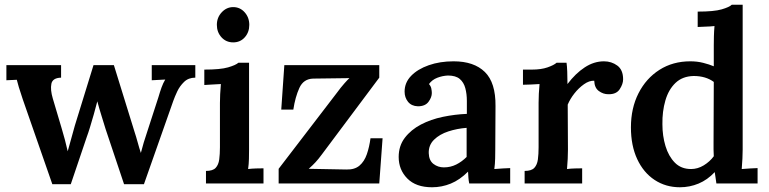

<svg xmlns="http://www.w3.org/2000/svg" viewBox="-20 -775 3247 811"><path d="M201 3 76 -356Q64 -392 59.5 -407Q55 -422 51 -438L7 -436V-500H238V-447Q202 -446 197 -421Q192 -396 203 -359L241 -231Q255 -185 266 -136Q273 -159 279.5 -184.5Q286 -210 296 -244L375 -500H461L548 -219Q555 -198 561.5 -174Q568 -150 575 -129Q580 -149 587 -172.5Q594 -196 601 -216L649 -364Q656 -388 662.5 -406Q669 -424 678 -439L621 -436V-500H805V-447Q776 -447 757.5 -429Q739 -411 728.5 -388.5Q718 -366 712 -349L588 3H504L426 -230Q420 -250 409.5 -283.5Q399 -317 391 -347Q385 -323 376.5 -293Q368 -263 360 -237Q352 -211 347 -198L279 3Z M850 -53Q879 -53 891 -66Q903 -79 906 -101.5Q909 -124 909 -153V-340Q909 -357 910 -377.5Q911 -398 913 -420Q897 -419 876.5 -418Q856 -417 843 -416V-481Q911 -481 943.5 -490.5Q976 -500 987 -510H1032V-143Q1032 -126 1031.5 -104Q1031 -82 1028 -61Q1044 -63 1062 -63.5Q1080 -64 1093 -64V0H850ZM965 -596Q935 -596 915.5 -617.5Q896 -639 896 -670Q896 -701 916.5 -723Q937 -745 965 -745Q994 -745 1013.5 -723Q1033 -701 1033 -670Q1033 -639 1014 -617.5Q995 -596 965 -596Z M1157 0V-62L1403 -383Q1419 -405 1434.5 -422.5Q1450 -440 1456 -445L1303 -443Q1262 -442 1244.5 -403.5Q1227 -365 1219 -312H1168L1181 -500H1582V-447L1339 -122Q1325 -103 1312.5 -89.5Q1300 -76 1284 -62L1443 -59Q1478 -58 1498.5 -75.5Q1519 -93 1529.5 -123.5Q1540 -154 1545 -191H1596L1582 0Z M1962 0Q1959 -15 1958.5 -25.5Q1958 -36 1957 -50Q1922 -15 1884 0.5Q1846 16 1805 16Q1737 16 1700.5 -21Q1664 -58 1664 -112Q1664 -159 1690 -193Q1716 -227 1758 -249Q1800 -271 1851 -281.5Q1902 -292 1952 -294V-349Q1952 -378 1945.5 -402.5Q1939 -427 1922 -441.5Q1905 -456 1872 -456Q1849 -455 1827 -446.5Q1805 -438 1792 -420Q1800 -411 1802 -400.5Q1804 -390 1804 -382Q1804 -364 1790 -345Q1776 -326 1745 -326Q1718 -327 1703.5 -345Q1689 -363 1689 -388Q1689 -426 1716.5 -454.5Q1744 -483 1791 -499.5Q1838 -516 1896 -516Q1982 -516 2028 -471Q2074 -426 2073 -327Q2073 -274 2072.5 -234.5Q2072 -195 2072 -143Q2072 -128 2071.5 -105.5Q2071 -83 2068 -61Q2106 -64 2135 -65V0ZM1951 -235Q1911 -232 1874 -220Q1837 -208 1813.5 -185Q1790 -162 1791 -128Q1792 -97 1811 -82.5Q1830 -68 1855 -68Q1883 -68 1907 -80Q1931 -92 1951 -112Q1951 -122 1951 -133Q1951 -144 1951 -155Q1951 -169 1951 -190Q1951 -211 1951 -235Z M2196 -53Q2225 -53 2237 -66Q2249 -79 2252 -101.5Q2255 -124 2255 -153V-341Q2255 -359 2256 -379Q2257 -399 2259 -420Q2243 -419 2222.5 -418Q2202 -417 2189 -417V-481H2226Q2266 -481 2293 -490.5Q2320 -500 2331 -510H2373Q2375 -498 2376 -472Q2377 -446 2377 -420Q2411 -465 2450 -490.5Q2489 -516 2531 -516Q2563 -516 2587.5 -498Q2612 -480 2612 -440Q2612 -420 2597.5 -398Q2583 -376 2549 -377Q2528 -377 2509.5 -390.5Q2491 -404 2490 -434Q2469 -435 2446.5 -419Q2424 -403 2406 -380Q2388 -357 2378 -333L2379 -143Q2379 -126 2378 -104Q2377 -82 2375 -61Q2390 -63 2408.5 -63.5Q2427 -64 2439 -64V0H2196Z M2852 16Q2792 16 2745 -15Q2698 -46 2671.5 -103Q2645 -160 2645 -237Q2645 -318 2677 -381Q2709 -444 2765.5 -480Q2822 -516 2896 -516Q2925 -516 2950.5 -509.5Q2976 -503 2995 -495V-584Q2995 -599 2995.5 -621Q2996 -643 2998 -665Q2981 -663 2960.5 -662.5Q2940 -662 2927 -661V-726Q2996 -726 3028.5 -735.5Q3061 -745 3071 -755H3117V-143Q3117 -128 3116 -105.5Q3115 -83 3113 -61Q3151 -64 3180 -65V0H3006Q3004 -13 3002.5 -24.5Q3001 -36 2999 -48Q2968 -15 2930.5 0.5Q2893 16 2852 16ZM2899 -61Q2927 -61 2952.5 -76.5Q2978 -92 2995 -115Q2994 -129 2994 -143.5Q2994 -158 2994 -173L2995 -429Q2961 -454 2910 -454Q2863 -453 2833.5 -425Q2804 -397 2790.5 -350.5Q2777 -304 2778 -250Q2778 -201 2791 -158Q2804 -115 2830.5 -88Q2857 -61 2899 -61Z"/></svg>

Font: Lora SemiBold
Style: Regular
Weight: 600
Designer: Olga Karpushina, Alexei Vanyashin (Cyrillic)
Foundry: Cyreal
Version: Version 3.011; ttfautohint (v1.8.4.7-5d5b)